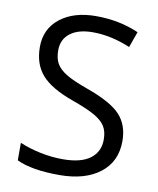

<svg xmlns="http://www.w3.org/2000/svg" viewBox="-83 -789 714 865"><g transform="rotate(10 274.5 -357.0)"><path d="M501 -189.9Q501 -95.7 432.6 -43Q364.3 9.8 247.1 9.8Q120.1 9.8 51.8 -22.9V-103Q95.7 -84.5 147.5 -73.7Q199.2 -63 250 -63Q333 -63 375 -94.5Q417 -126 417 -182.1Q417 -219.2 402.1 -242.9Q387.2 -266.6 352.3 -286.6Q317.4 -306.6 246.1 -332Q146.5 -367.7 103.8 -416.5Q61 -465.3 61 -543.9Q61 -626.5 123 -675.3Q185.1 -724.1 287.1 -724.1Q393.6 -724.1 482.9 -685.1L457 -612.8Q368.7 -649.9 285.2 -649.9Q219.2 -649.9 182.1 -621.6Q145 -593.3 145 -543Q145 -505.9 158.7 -482.2Q172.4 -458.5 204.8 -438.7Q237.3 -418.9 304.2 -395Q416.5 -355 458.7 -309.1Q501 -263.2 501 -189.9Z"/></g></svg>

Font: f04114697
Style: Regular
Weight: 400
Foundry: Ascender Corporation
Version: Version 1.10